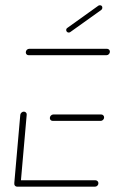

<svg xmlns="http://www.w3.org/2000/svg" viewBox="-20 -702 433 722"><path d="M33.7 -13 56.3 -270.4Q57 -275.2 60.9 -278.7Q64.8 -282.2 69.6 -282.2Q74.4 -282.2 77.8 -278.7Q81.1 -275.2 80.4 -270.4L57.8 -13ZM350 -13Q350 -7.4 346.1 -3.7Q342.2 0 337 0H44.8Q40 0 36.9 -3Q33.7 -5.9 33.7 -10.7Q33.7 -16.3 37.6 -20.2Q41.5 -24.1 46.7 -24.1H338.9Q343.3 -24.1 346.7 -20.9Q350 -17.8 350 -13ZM167.4 -258.1Q167.4 -263.3 171.3 -267.4Q175.2 -271.5 180.4 -271.5H360.7Q365.2 -271.5 368.3 -268.3Q371.5 -265.2 371.5 -260.4Q371.5 -255.2 367.6 -251.3Q363.7 -247.4 358.5 -247.4H178.5Q173.7 -247.4 170.6 -250.4Q167.4 -253.3 167.4 -258.1ZM77 -505.2Q77 -510.7 80.9 -514.6Q84.8 -518.5 90 -518.5H382.2Q386.7 -518.5 390 -515.4Q393.3 -512.2 393.3 -507.8Q393.3 -502.2 389.4 -498.3Q385.6 -494.4 380.4 -494.4H87.8Q83 -494.4 80 -497.4Q77 -500.4 77 -505.2ZM238.1 -579.6Q234.4 -579.6 231.7 -582.4Q228.9 -585.2 228.9 -588.9Q228.9 -594.4 233.7 -597.4L349.6 -680.4Q351.9 -682.2 355.9 -682.2Q360 -682.2 362.4 -679.8Q364.8 -677.4 364.8 -673.3Q364.8 -667.8 360.4 -664.4L244.4 -581.5Q242.2 -579.6 238.1 -579.6Z"/></svg>

Font: 26F Galaxy Sans Thin
Style: Italic
Weight: 100
Italic angle: -4.99998°
Designer: C₂₉H₂₅N₃O₅
Version: Version 1.200